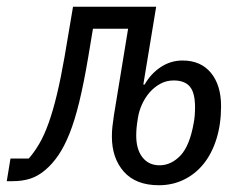

<svg xmlns="http://www.w3.org/2000/svg" viewBox="-67 -536 687 568"><path d="M403 12Q335 12 299.5 -28Q264 -68 264 -132Q264 -147 265.5 -161Q267 -175 270 -195L312 -451H208L194 -367Q181 -290 167.5 -234.5Q154 -179 138.5 -140.5Q123 -102 105.5 -76.5Q88 -51 68 -34Q46 -15 22.5 -7.5Q-1 0 -30 0H-47L-36 -67H18Q34 -85 49 -110.5Q64 -136 77 -172.5Q90 -209 101.5 -257Q113 -305 124 -368L149 -516H395L357 -286H361Q379 -318 408.5 -337.5Q438 -357 473 -357Q527 -357 557 -320.5Q587 -284 587 -222Q587 -169 573.5 -125.5Q560 -82 535.5 -51.5Q511 -21 477 -4.5Q443 12 403 12ZM405 -47Q439 -47 466.5 -75.5Q494 -104 506 -172Q508 -181 509 -194Q510 -207 510 -218Q510 -262 494.5 -280Q479 -298 447 -298Q425 -298 407 -288Q389 -278 375.5 -262.5Q362 -247 353 -227Q344 -207 341 -187Q338 -169 337 -157.5Q336 -146 336 -135Q336 -94 354.5 -70.5Q373 -47 405 -47Z"/></svg>

Font: IBM Plex Mono
Style: Italic
Weight: 400
Italic angle: -9°
Monospace: yes
Designer: Mike Abbink, Paul van der Laan, Pieter van Rosmalen
Foundry: Bold Monday
Version: Version 2.3